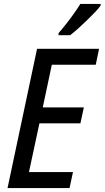

<svg xmlns="http://www.w3.org/2000/svg" viewBox="-20 -964 536 984"><path d="M18.6 0 169.9 -713.9H487.8L470.7 -632.3H245.6L199.2 -413.6H409.7L392.1 -332H182.1L128.4 -82H354L336.4 0ZM279.8 -783.7 280.3 -794.4Q300.3 -817.4 320.6 -843.3Q340.8 -869.1 359.4 -895.3Q377.9 -921.4 391.6 -943.8H496.1L495.6 -935.1Q485.4 -920.9 466.1 -900.6Q446.8 -880.4 423.8 -858.2Q400.9 -835.9 378.7 -816.2Q356.4 -796.4 339.8 -783.7Z"/></svg>

Font: Open Sans SemiCondensed Medium
Style: Italic
Weight: 500
Width: 4
Italic angle: -12°
Designer: Monotype Design Team
Foundry: Monotype Imaging Inc.
Version: Version 3.000